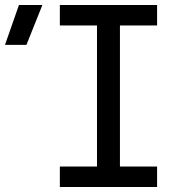

<svg xmlns="http://www.w3.org/2000/svg" viewBox="-135 -750 755 770"><path d="M-29 -570 35 -730H-59L-115 -570ZM495 0V-82H346V-648H495V-730H105V-648H254V-82H105V0Z"/></svg>

Font: Tekne LDO
Style: Regular
Weight: 400
Monospace: yes
Designer: Alessio Laiso, Mario Rullo, Paolo Rosset
Foundry: Alessio Laiso
Version: Version 1.000;hotconv 1.0.109;makeotfexe 2.5.65596